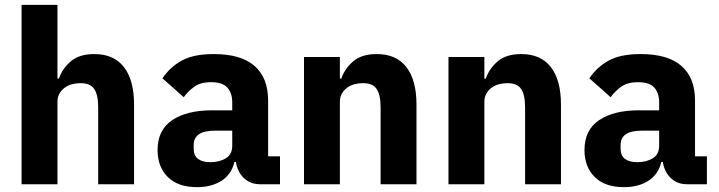

<svg xmlns="http://www.w3.org/2000/svg" viewBox="-20 -760 2966 792"><path d="M69 -740H217V-436H223Q237 -477 272 -507Q307 -537 369 -537Q450 -537 491.5 -483Q533 -429 533 -329V0H385V-317Q385 -368 369 -392.5Q353 -417 312 -417Q294 -417 277 -412.5Q260 -408 246.5 -398Q233 -388 225 -373.5Q217 -359 217 -340V0H69Z M1053 0Q1013 0 986.5 -25Q960 -50 953 -92H947Q935 -41 894 -14.5Q853 12 793 12Q714 12 672 -30Q630 -72 630 -141Q630 -224 690.5 -264.5Q751 -305 855 -305H938V-338Q938 -376 918 -398.5Q898 -421 851 -421Q807 -421 781 -402Q755 -383 738 -359L650 -437Q682 -484 730.5 -510.5Q779 -537 862 -537Q974 -537 1030 -488Q1086 -439 1086 -345V-115H1135V0ZM848 -91Q885 -91 911.5 -107Q938 -123 938 -159V-221H866Q779 -221 779 -162V-147Q779 -118 797 -104.5Q815 -91 848 -91Z M1234 0V-525H1382V-436H1388Q1402 -477 1437 -507Q1472 -537 1534 -537Q1615 -537 1656.5 -483Q1698 -429 1698 -329V0H1550V-317Q1550 -368 1534 -392.5Q1518 -417 1477 -417Q1459 -417 1442 -412.5Q1425 -408 1411.5 -398Q1398 -388 1390 -373.5Q1382 -359 1382 -340V0Z M1830 0V-525H1978V-436H1984Q1998 -477 2033 -507Q2068 -537 2130 -537Q2211 -537 2252.5 -483Q2294 -429 2294 -329V0H2146V-317Q2146 -368 2130 -392.5Q2114 -417 2073 -417Q2055 -417 2038 -412.5Q2021 -408 2007.5 -398Q1994 -388 1986 -373.5Q1978 -359 1978 -340V0Z M2814 0Q2774 0 2747.5 -25Q2721 -50 2714 -92H2708Q2696 -41 2655 -14.5Q2614 12 2554 12Q2475 12 2433 -30Q2391 -72 2391 -141Q2391 -224 2451.5 -264.5Q2512 -305 2616 -305H2699V-338Q2699 -376 2679 -398.5Q2659 -421 2612 -421Q2568 -421 2542 -402Q2516 -383 2499 -359L2411 -437Q2443 -484 2491.5 -510.5Q2540 -537 2623 -537Q2735 -537 2791 -488Q2847 -439 2847 -345V-115H2896V0ZM2609 -91Q2646 -91 2672.5 -107Q2699 -123 2699 -159V-221H2627Q2540 -221 2540 -162V-147Q2540 -118 2558 -104.5Q2576 -91 2609 -91Z"/></svg>

Font: IBM Plex Sans Arabic
Style: Bold
Weight: 700
Designer: Mike Abbink, Paul van der Laan, Pieter van Rosmalen, Wael Morcos, Khajak Apelian
Foundry: Bold Monday
Version: Version 1.2